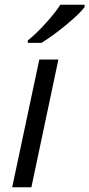

<svg xmlns="http://www.w3.org/2000/svg" viewBox="-20 -786 375 806"><path d="M145 -536.1H225.1L111.8 0H31.2ZM233.4 -766.1H335V-755.9Q311.5 -725.6 254.9 -679.2Q198.2 -632.8 153.8 -606H96.7V-616.2Q129.4 -642.1 168.9 -685.1Q208.5 -728 233.4 -766.1Z"/></svg>

Font: Viking Open Sans
Style: Italic
Weight: 400
Italic angle: -12°
Foundry: Ascender Corporation
Version: Version 2.000